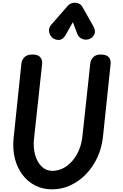

<svg xmlns="http://www.w3.org/2000/svg" viewBox="-20 -1414 922 1444"><path d="M372.5 10Q301.5 10 244.2 -19.2Q187 -48.5 147.8 -101.2Q108.5 -154 91.2 -224.2Q74 -294.5 82.5 -377L141 -936.5Q143.5 -963 163.5 -983.5Q183.5 -1004 224.5 -1004Q266.5 -1004 283.2 -983.2Q300 -962.5 297 -935L236 -372Q228.5 -304 244.2 -248.8Q260 -193.5 293.8 -161.2Q327.5 -129 374 -129Q416.5 -129 454.5 -148.5Q492.5 -168 523.2 -203Q554 -238 573.8 -284.8Q593.5 -331.5 599.5 -386L659 -936.5Q662 -963 681 -983.5Q700 -1004 737 -1004Q781 -1004 798 -983.8Q815 -963.5 812 -934L754.5 -386Q745.5 -302 712.2 -230Q679 -158 627 -104.2Q575 -50.5 509.8 -20.2Q444.5 10 372.5 10ZM647.5 -1119Q620.5 -1111 595.8 -1122.5Q571 -1134 561.5 -1159L528 -1247.5L474 -1151.5Q454 -1115 424 -1113.8Q394 -1112.5 372.5 -1131.5Q352 -1151 349 -1178.5Q346 -1206 364.5 -1227L489 -1369.5Q500 -1382 513.8 -1387.8Q527.5 -1393.5 541.5 -1393.5Q558.5 -1393.5 574.2 -1386.5Q590 -1379.5 600.5 -1361L682 -1216.5Q702.5 -1180 688.8 -1153.8Q675 -1127.5 647.5 -1119Z"/></svg>

Font: Edu SA Hand
Style: Bold
Weight: 700
Designer: Tina and Corey Anderson, Eben Sorkin, Mirko Velimirovic
Foundry: Google for Education
Version: Version 2.000